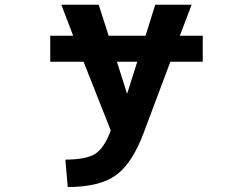

<svg xmlns="http://www.w3.org/2000/svg" viewBox="-20 -543 1040 793"><path d="M546.9 -288.1H462.9L504.9 -155.3ZM187.5 -288.1V-395.5H282.2L233.4 -523.4H387.7L428.7 -395.5H581.1L621.1 -523.4H771.5L722.7 -395.5H817.4V-288.1H683.6L575.2 1Q527.3 130.9 459.5 180.2Q391.6 229.5 259.8 229.5L250 116.2Q336.9 116.2 374 91.8Q411.1 67.4 437.5 -3.9L325.2 -288.1Z"/></svg>

Font: GenEi Gothic M Regular
Style: Bold
Weight: 700
Designer: o_tamon (Modified); [Source Han Sans]
Ryoko NISHIZUKA  (kana & ideographs); Paul D. Hunt (Latin, Greek & Cyrillic); Wenl
Version: Version 1.1a;Original Version 1.004